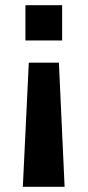

<svg xmlns="http://www.w3.org/2000/svg" viewBox="-20 -520 340 740"><path d="M219.5 -364H78V-500H219.5ZM207 -278.5 229 200H68L91 -278.5Z"/></svg>

Font: Trispace Condensed SemiBold
Style: Regular
Weight: 600
Width: 3
Designer: Tyler Finck
Foundry: Etcetera Type Company
Version: Version 1.210; ttfautohint (v1.8.3)